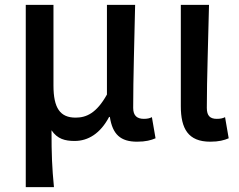

<svg xmlns="http://www.w3.org/2000/svg" viewBox="-20 -570 985 790"><path d="M86 -550V200H202C194 117 192 67 192 -34C216 2 248 10 287 10C343 10 393 -21 429 -89H432C443 -17 476 13 544 13C580 13 601 7 620 -1L605 -88C596 -83 585 -81 572 -81C545 -81 528 -93 528 -126C528 -247 533 -406 536 -550H420V-181C377 -104 335 -86 291 -86C227 -86 200 -126 200 -218V-550Z M845 13C881 13 902 7 921 -1L906 -88C897 -83 886 -81 872 -81C845 -81 831 -93 831 -126C831 -247 837 -406 840 -550H724V-133C724 -41 754 13 845 13Z"/></svg>

Font: Spoqa Han Sans Neo Medium
Style: Regular
Weight: 500
Designer: [Spoqa Han Sans Neo] Dong-huui Kim ___ Younghwa Kang ___ Yujin Lee ___ [Noto Sans] Ryoko NISHIZUKA ____ (kana & ideograp
Foundry: Spoqa (http://www.spoqa-han-sans.com)
Version: Version 1.100;hotconv 1.0.109;makeotfexe 2.5.65596